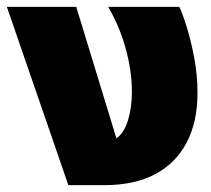

<svg xmlns="http://www.w3.org/2000/svg" viewBox="-29 -520 615 559"><path d="M170 19 -9 -500H193L310 -117Q333 -134 344 -171Q355 -208 355 -253Q355 -313 337 -378.5Q319 -444 286 -500H493Q502 -482 514.5 -442Q527 -402 536.5 -351.5Q546 -301 546 -249Q546 -165 514.5 -105Q483 -45 423 -13Q363 19 275 19Z"/></svg>

Font: Moderustic ExtraBold
Style: Regular
Weight: 800
Designer: Tural Alisoy
Foundry: TAFT Foundry
Version: Version 2.120